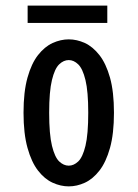

<svg xmlns="http://www.w3.org/2000/svg" viewBox="-20 -652 490 683"><path d="M224.6 11Q196 11 167.3 -2Q138.6 -15.1 115.3 -45.1Q92 -75.1 77.9 -125.8Q63.7 -176.4 63.7 -251Q63.7 -325.6 77.8 -375.9Q91.8 -426.1 115.2 -456Q138.6 -485.9 167.2 -499Q195.8 -512 224.6 -512Q253.4 -512 281.9 -499Q310.3 -485.9 333.7 -456Q357.1 -426.1 371.3 -375.9Q385.4 -325.6 385.4 -251Q385.4 -176.4 371.3 -125.8Q357.1 -75.1 333.7 -45.1Q310.3 -15.1 281.9 -2Q253.4 11 224.6 11ZM224.6 -62.7Q242.4 -62.7 258.2 -77.6Q274.1 -92.6 284 -133.2Q293.9 -173.8 293.9 -251Q293.9 -326.9 284 -367.4Q274.1 -407.9 258.2 -423.1Q242.4 -438.3 224.6 -438.3Q206.3 -438.3 190.5 -423.1Q174.6 -407.9 164.8 -367.4Q154.9 -326.9 154.9 -251Q154.9 -173.8 164.9 -133.2Q174.9 -92.6 190.7 -77.6Q206.5 -62.7 224.6 -62.7ZM78.3 -632.1H361.7V-570.4H78.3Z"/></svg>

Font: League Mono Thin Condensed
Style: Regular
Weight: 100
Width: 1
Designer: Tyler Finck
Foundry: The League of Moveable Type / Tyler Finck
Version: Version 2.300;RELEASE